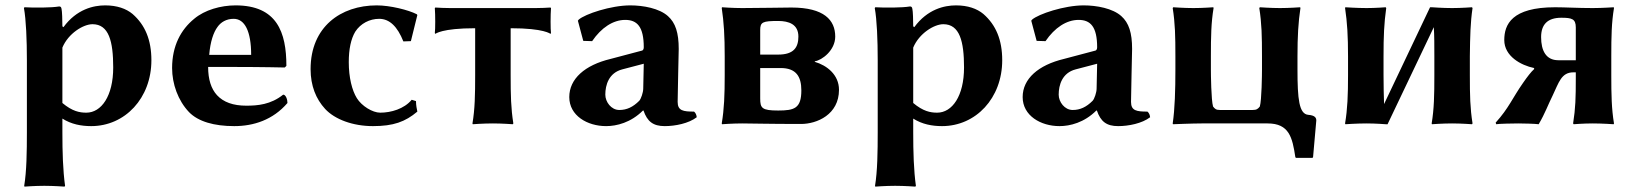

<svg xmlns="http://www.w3.org/2000/svg" viewBox="-20 -459 6098 714"><path d="M216 -358 212 -361C212 -384 211 -417 209 -425C208 -432 206 -435 200 -435C171 -430 106 -430 71 -432L69 -429C77 -386 80 -310 80 -235V32C80 106 79 178 70 232L71 235C71 235 110 232 145 232C179 232 220 235 220 235L222 232C214 175 212 107 212 32V-18C245 3 282 10 319 10C445 10 543 -94 543 -235C543 -310 520 -366 473 -407C449 -427 415 -439 371 -439C328 -439 265 -425 216 -358ZM212 -282C234 -335 290 -369 324 -369C385 -369 401 -305 401 -208C401 -102 357 -40 301 -40C276 -40 249 -45 212 -76Z M1033 -107C987 -70 938 -66 896 -66C847 -66 811 -79 787 -105C765 -129 754 -164 754 -210H854C954 -210 1039 -208 1039 -208L1045 -214C1045 -339 1010 -439 856 -439C801 -439 741 -422 702 -389C653 -349 620 -289 620 -206C620 -147 642 -85 683 -42C717 -7 776 10 851 10C923 10 995 -13 1049 -76C1049 -89 1043 -107 1033 -107ZM758 -255C762 -304 774 -339 789 -359C801 -376 821 -389 849 -389C890 -389 914 -343 914 -255Z M1390 -389C1429 -389 1458 -360 1480 -305L1508 -306L1532 -403L1530 -406C1499 -422 1431 -439 1381 -439C1247 -439 1135 -359 1135 -202C1135 -140 1155 -91 1189 -54C1225 -15 1292 10 1367 10C1443 10 1487 -6 1532 -44C1530 -54 1527 -67 1527 -83L1511 -88C1483 -54 1434 -40 1394 -40C1365 -40 1325 -65 1307 -94C1289 -123 1277 -171 1277 -228C1277 -276 1285 -314 1301 -341C1321 -372 1355 -389 1390 -389Z M1747 -354V-180C1747 -105 1746 -54 1737 0L1738 3C1738 3 1778 0 1813 0C1847 0 1887 3 1887 3L1889 0C1880 -57 1879 -104 1879 -180V-354C2004 -354 2027 -333 2027 -333L2029 -336C2027 -350 2027 -403 2029 -429L2027 -431C2012 -430 1991 -429 1972 -429H1654C1635 -429 1614 -430 1599 -431L1597 -429C1599 -403 1599 -350 1597 -336L1599 -333C1599 -333 1622 -354 1747 -354Z M2500 -80C2500 -109 2504 -266 2504 -277C2504 -337 2492 -374 2464 -399C2432 -428 2372 -439 2324 -439C2252 -439 2156 -407 2132 -386L2129 -382L2149 -307L2182 -306C2216 -356 2260 -385 2305 -385C2349 -385 2374 -360 2374 -283C2374 -276 2371 -272 2368 -271L2251 -240C2155 -217 2097 -166 2097 -98C2097 -29 2164 10 2234 10C2273 10 2326 -3 2371 -48H2373C2387 -7 2409 10 2452 10C2491 10 2541 0 2571 -23C2570 -32 2567 -39 2561 -44C2521 -44 2500 -47 2500 -80ZM2374 -222 2372 -129C2372 -116 2364 -91 2357 -84C2334 -61 2311 -50 2283 -50C2253 -50 2231 -80 2231 -107C2231 -143 2244 -188 2294 -201Z M2740 0C2773 0 2836 2 2959 2C3018 2 3100 -33 3100 -125C3100 -181 3055 -216 3010 -229V-231C3037 -235 3086 -272 3086 -323C3086 -384 3045 -431 2923 -431C2885 -431 2811 -429 2740 -429C2705 -429 2665 -432 2665 -432L2664 -429C2672 -376 2675 -325 2675 -249V-180C2675 -105 2673 -54 2664 0L2665 3C2665 3 2705 0 2740 0ZM2807 -206H2883C2940 -206 2960 -175 2960 -123C2960 -56 2934 -48 2874 -48C2813 -48 2807 -57 2807 -93ZM2807 -256V-347C2807 -377 2816 -381 2874 -381C2913 -381 2949 -369 2949 -323C2949 -283 2932 -256 2874 -256Z M3380 -358 3376 -361C3376 -384 3375 -417 3373 -425C3372 -432 3370 -435 3364 -435C3335 -430 3270 -430 3235 -432L3233 -429C3241 -386 3244 -310 3244 -235V32C3244 106 3243 178 3234 232L3235 235C3235 235 3274 232 3309 232C3343 232 3384 235 3384 235L3386 232C3378 175 3376 107 3376 32V-18C3409 3 3446 10 3483 10C3609 10 3707 -94 3707 -235C3707 -310 3684 -366 3637 -407C3613 -427 3579 -439 3535 -439C3492 -439 3429 -425 3380 -358ZM3376 -282C3398 -335 3454 -369 3488 -369C3549 -369 3565 -305 3565 -208C3565 -102 3521 -40 3465 -40C3440 -40 3413 -45 3376 -76Z M4186 -80C4186 -109 4190 -266 4190 -277C4190 -337 4178 -374 4150 -399C4118 -428 4058 -439 4010 -439C3938 -439 3842 -407 3818 -386L3815 -382L3835 -307L3868 -306C3902 -356 3946 -385 3991 -385C4035 -385 4060 -360 4060 -283C4060 -276 4057 -272 4054 -271L3937 -240C3841 -217 3783 -166 3783 -98C3783 -29 3850 10 3920 10C3959 10 4012 -3 4057 -48H4059C4073 -7 4095 10 4138 10C4177 10 4227 0 4257 -23C4256 -32 4253 -39 4247 -44C4207 -44 4186 -47 4186 -80ZM4060 -222 4058 -129C4058 -116 4050 -91 4043 -84C4020 -61 3997 -50 3969 -50C3939 -50 3917 -80 3917 -107C3917 -143 3930 -188 3980 -201Z M4638 -50H4517C4502 -50 4498 -54 4491 -63C4484 -87 4483 -183 4483 -200V-250C4483 -324 4484 -375 4493 -429L4492 -432C4492 -432 4453 -429 4418 -429C4384 -429 4343 -432 4343 -432L4341 -429C4350 -372 4351 -325 4351 -250V-200C4351 -125 4349 -54 4341 0L4342 3C4342 3 4415 0 4449 0H4694C4774 0 4786 52 4797 125L4799 128H4861L4863 125L4875 -11C4875 -21 4870 -30 4845 -32C4811 -35 4805 -90 4805 -200V-249C4805 -324 4808 -376 4816 -429L4815 -432C4815 -432 4775 -429 4740 -429C4706 -429 4665 -432 4665 -432L4663 -429C4672 -372 4673 -325 4673 -249V-200C4673 -183 4672 -87 4665 -63C4658 -54 4653 -50 4638 -50Z M5133 3H5140L5312 -358C5314 -326 5314 -291 5314 -250V-179C5314 -105 5313 -54 5304 0L5305 3C5305 3 5345 0 5380 0C5414 0 5454 3 5454 3L5456 0C5447 -57 5446 -104 5446 -179V-250C5447 -325 5448 -375 5456 -429L5454 -432C5454 -432 5414 -429 5380 -429C5345 -429 5305 -432 5305 -432H5298L5127 -72C5126 -104 5125 -137 5125 -180V-249C5125 -325 5127 -372 5135 -429L5133 -432C5133 -432 5096 -429 5062 -429C5027 -429 4983 -432 4983 -432L4982 -429C4990 -376 4993 -325 4993 -249V-180C4993 -105 4991 -54 4982 0L4983 3C4983 3 5027 0 5062 0C5096 0 5133 3 5133 3Z M5685 -202C5673 -191 5660 -174 5644 -151C5604 -94 5591 -57 5542 -3L5544 3C5551 1 5611 0 5626 0C5641 0 5689 1 5702 3C5726 -38 5737 -70 5754 -104C5777 -152 5786 -190 5831 -190H5840V-169C5840 -95 5839 -57 5830 0L5832 3C5832 3 5869 0 5903 0C5938 0 5981 3 5981 3L5982 0C5973 -54 5972 -108 5972 -178V-251C5972 -324 5973 -375 5982 -429L5981 -432C5981 -432 5938 -429 5903 -429C5848 -429 5800 -432 5763 -432C5602 -432 5574 -368 5574 -310C5574 -250 5636 -216 5685 -206ZM5840 -235H5775C5729 -235 5711 -271 5711 -321C5711 -368 5735 -393 5786 -393C5825 -393 5840 -389 5840 -357Z"/></svg>

Font: Libertinus Sans
Style: Bold
Weight: 700
Designer: Philipp H. Poll, Khaled Hosny
Foundry: Caleb Maclennan
Version: Version 7.050;RELEASE